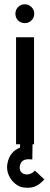

<svg xmlns="http://www.w3.org/2000/svg" viewBox="-20 -674 232 897"><path d="M52 -610Q52 -628 64.5 -641Q77 -654 96 -654Q114 -654 127 -641Q140 -628 140 -610Q140 -591 127 -578.5Q114 -566 96 -566Q77 -566 64.5 -578.5Q52 -591 52 -610ZM187 164Q154 202 115 203H107Q96 203 84 201Q67 197 52 185Q37 173 28 158Q13 134 13 107Q13 100 15 88Q26 34 73 16L74 0H55V-500H139V0H132L131 71Q125 70 113 70Q98 70 87.5 76.5Q77 83 73 100Q72 103 72 109Q72 124 81.5 132.5Q91 141 105 141Q127 141 143 123Z"/></svg>

Font: Sulphur Point
Style: Bold
Weight: 700
Designer: Noponies / Dale Sattler
Foundry: Noponies
Version: Version 1.000; ttfautohint (v1.8)